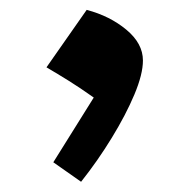

<svg xmlns="http://www.w3.org/2000/svg" viewBox="-20 -219 379 385"><path d="M153.8 -199.2Q200.2 -187 233.4 -159.4Q266.6 -131.8 266.6 -97.7Q266.6 -70.3 249.5 -29.5Q232.4 11.2 204.3 57.1Q176.3 103 142.6 145.5L86.9 106.4L168 -23.4Q139.6 -43.5 117.7 -57.1Q95.7 -70.8 73.2 -84Z"/></svg>

Font: Pinar DS4-SemiBold
Style: Regular
Weight: 600
Designer: Amin Abedi
Version: Version 2.000